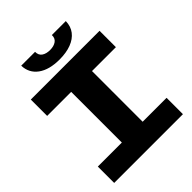

<svg xmlns="http://www.w3.org/2000/svg" viewBox="-254 -1053 1187 1187"><g transform="rotate(-45 339.5 -459.5)"><path d="M249 -127V-602H431V-127ZM39 0V-143H640V0ZM39 -586V-729H640V-586ZM340 -778Q250 -778 198.5 -815.5Q147 -853 145 -919H266Q266 -889 286.5 -875Q307 -861 340 -861Q373 -861 393.5 -875.5Q414 -890 413 -919H535Q534 -874 510 -842.5Q486 -811 442.5 -794.5Q399 -778 340 -778Z"/></g></svg>

Font: Hubot Sans SemiExpanded
Style: Bold
Weight: 700
Width: 6
Designer: Deni Anggara
Foundry: GitHub, Inc., Subsidiary of Microsoft Corporation
Version: Version 2.000